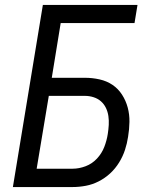

<svg xmlns="http://www.w3.org/2000/svg" viewBox="-20 -755 640 775"><path d="M32 0 153 -735H535L523 -662H225L189 -441H323Q353 -441 382 -434.5Q411 -428 434 -412.5Q457 -397 472.5 -373Q488 -349 495.5 -321Q503 -293 502.5 -263Q502 -233 497 -203Q493 -176 484.5 -150Q476 -124 461 -99.5Q446 -75 425 -55.5Q404 -36 378.5 -23Q353 -10 326 -5Q299 0 273 0ZM128 -74H273Q299 -74 325.5 -84Q352 -94 371.5 -115Q391 -136 401 -162Q411 -188 415 -214Q418 -233 419 -251Q420 -269 417.5 -286.5Q415 -304 407.5 -319.5Q400 -335 387.5 -346Q375 -357 358 -362.5Q341 -368 323 -368H177Z"/></svg>

Font: Iosevka Custom Oblique
Style: Regular
Weight: 400
Italic angle: -9°
Designer: Belleve Invis
Foundry: Belleve Invis
Version: Version 27.0.1